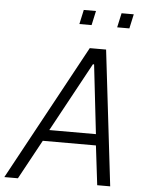

<svg xmlns="http://www.w3.org/2000/svg" viewBox="-83 -925 734 972"><g transform="rotate(5 284.0 -439.0)"><path d="M-24 0 350 -688H433L514 0H448L424 -200H154L45 0ZM182 -257H419L379 -608H373ZM287 -805 303 -878H365L349 -805ZM479 -805 495 -878H557L541 -805Z"/></g></svg>

Font: Saira Semi Condensed Light
Style: Italic
Weight: 300
Width: 4
Italic angle: -12°
Designer: Hector Gatti with collaboration of the Omnibus-Type team
Foundry: Omnibus-Type
Version: Version 1.001; ttfautohint (v1.8)